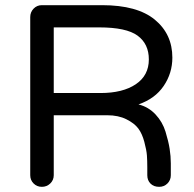

<svg xmlns="http://www.w3.org/2000/svg" viewBox="-20 -718 752 743"><path d="M369 -358Q455 -358 505.5 -392Q556 -426 556 -488Q556 -548 512.5 -580Q469 -612 364 -612H188V-358ZM641 -40Q641 -21 628 -8Q615 5 596 5Q575 5 562.5 -7.5Q550 -20 550 -40V-70Q550 -97 548.5 -117Q547 -137 538.5 -169Q530 -201 515 -221Q500 -241 469 -256.5Q438 -272 395 -272H188V-40Q188 -21 174.5 -8Q161 5 142 5Q123 5 110 -8Q97 -21 97 -40V-652Q97 -671 110 -684.5Q123 -698 142 -698H375Q511 -698 579 -642Q647 -586 647 -495Q647 -435 613.5 -385.5Q580 -336 516 -314Q555 -304 582 -275Q609 -246 620.5 -208.5Q632 -171 636.5 -142Q641 -113 641 -86Z"/></svg>

Font: VarelaRound
Style: Regular
Weight: 400
Designer: Joe Prince, Avraham Cornfeld
Foundry: Joe Prince, Avraham Cornfeld
Version: Version 2.000;PS 002.000;hotconv 1.0.88;makeotf.lib2.5.64775